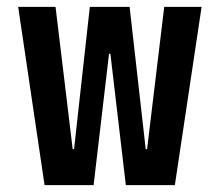

<svg xmlns="http://www.w3.org/2000/svg" viewBox="-20 -540 640 560"><path d="M110 0 33 -520H142L192 -105H196L242 -520H358L405 -105H409L459 -520H568L490 0H347L302 -383H298L253 0Z"/></svg>

Font: M PLUS Code Latin Expanded Medium
Style: Regular
Weight: 500
Width: 7
Designer: Coji Morishita
Foundry: UNDERFOREST DESIGN
Version: Version 1.002; ttfautohint (v1.8.3)